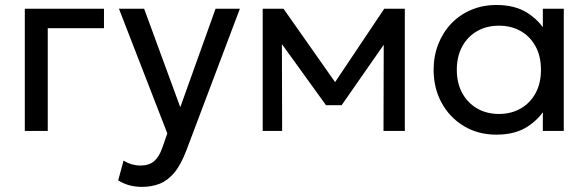

<svg xmlns="http://www.w3.org/2000/svg" viewBox="-20 -525 2360 770"><path d="M79.5 0V-490H397V-412H171.5V0Z M549 224.5Q525 224.5 501.5 218.8Q478 213 454 198.5L475.5 119Q491 129 509 134Q527 139 541 139Q578 139 598.5 121Q619 103 631.5 66L651 10L457 -490H558L703 -95L844.5 -490H942L727.5 78Q705.5 136 678.8 167.8Q652 199.5 620 212Q588 224.5 549 224.5Z M1033.5 0V-490H1114H1117L1344 -167L1304 -166L1521 -490H1603.5V0H1518L1519 -377.5L1536 -370L1350 -103H1287.5L1094 -371L1110.5 -378.5L1111.5 0Z M1971 15Q1897 15 1840 -19.5Q1783 -54 1751 -112.8Q1719 -171.5 1719 -245Q1719 -300 1737.5 -347.5Q1756 -395 1789.5 -430.2Q1823 -465.5 1869.2 -485.2Q1915.5 -505 1971 -505Q2045 -505 2094 -474Q2143 -443 2170.5 -395L2157 -375V-490H2241V0H2157V-115L2170.5 -95.5Q2143 -47.5 2094 -16.2Q2045 15 1971 15ZM1981 -68Q2030 -68 2068 -89.8Q2106 -111.5 2127.8 -151.2Q2149.5 -191 2149.5 -245Q2149.5 -299.5 2127.8 -339.2Q2106 -379 2068 -400.5Q2030 -422 1981 -422Q1932 -422 1894 -400.5Q1856 -379 1834 -339.2Q1812 -299.5 1812 -245Q1812 -191 1834 -151.2Q1856 -111.5 1894 -89.8Q1932 -68 1981 -68Z"/></svg>

Font: Geologica Cursive Light
Style: Regular
Weight: 300
Designer: Sindre Bremnes, Frode Helland
Foundry: Monokrom Skriftforlag AS
Version: Version 1.010;gftools[0.9.28]